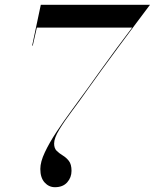

<svg xmlns="http://www.w3.org/2000/svg" viewBox="-20 -770 645 800"><path d="M148 -66Q148 -95.5 166.8 -135.2Q185.5 -175 215.2 -220Q245 -265 278.8 -310.8Q312.5 -356.5 342.5 -398Q365.5 -430.5 398 -475.5Q430.5 -520.5 465.2 -567.8Q500 -615 530.5 -655H133.5L116.5 -580H114L150 -750H605Q605 -750 586.8 -725.8Q568.5 -701.5 539 -662Q509.5 -622.5 474.5 -575.2Q439.5 -528 405.5 -481.2Q371.5 -434.5 345 -397Q312 -350 279.8 -307Q247.5 -264 226.5 -229.2Q205.5 -194.5 205.5 -172Q205.5 -152 216.2 -141.5Q227 -131 241.5 -122.2Q256 -113.5 267 -99.5Q278 -85.5 278 -58Q278 -30.5 260 -10.2Q242 10 209 10Q183.5 10 165.8 -9.8Q148 -29.5 148 -66Z"/></svg>

Font: Bodoni* 72pt
Style: Italic
Weight: 400
Italic angle: -13°
Version: Version 2.3